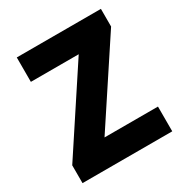

<svg xmlns="http://www.w3.org/2000/svg" viewBox="-172 -876 963 1008"><g transform="rotate(-30 309.5 -372.0)"><path d="M39 0H583V-150H259L580 -637V-744H70V-596H360L39 -108Z"/></g></svg>

Font: Noto Sans T Chinese Black
Style: Bold
Weight: 900
Designer: Ryoko NISHIZUKA (kana & ideographs); Paul D. Hunt (Latin, Greek & Cyrillic); Wenlong ZHANG (bopomofo); Sandoll Communica
Foundry: Adobe Systems Incorporated
Version: Version 1.000;PS 1;hotconv 1.0.78;makeotf.lib2.5.61930